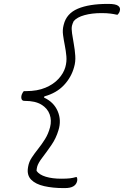

<svg xmlns="http://www.w3.org/2000/svg" viewBox="-20 -790 634 982"><path d="M279 -124Q267 -83 242.5 -47.5Q218 -12 196.5 16Q175 44 170 63Q167 75 167 84Q181 104 214.5 114Q248 124 293 124Q322 124 338 122Q354 120 367 116H373Q377 127 374 138Q370 154 355 163Q340 172 311 172H305Q250 172 206 162Q162 152 139.5 129Q117 106 123 68L124 62Q128 38 142.5 16Q157 -6 175 -28.5Q193 -51 210 -78Q227 -105 236 -139Q245 -174 234 -205Q223 -236 191.5 -255Q160 -274 107 -274H105Q93 -274 90 -284.5Q87 -295 92 -308Q94 -312 96 -316Q98 -320 102 -324H114Q171 -324 212.5 -341.5Q254 -359 279.5 -387Q305 -415 314 -446Q322 -474 319.5 -502Q317 -530 311.5 -557.5Q306 -585 302.5 -611Q299 -637 305 -660L306 -664Q320 -721 378 -745.5Q436 -770 530 -770H535Q571 -770 584 -760.5Q597 -751 593 -736Q592 -729 588.5 -724Q585 -719 582 -715H576Q564 -718 545 -720.5Q526 -723 499 -723Q450 -723 412 -712.5Q374 -702 357 -682Q354 -677 351.5 -669.5Q349 -662 348 -658Q345 -644 348.5 -619.5Q352 -595 357.5 -565Q363 -535 365 -504.5Q367 -474 359 -447Q345 -395 307 -354.5Q269 -314 207 -297L205 -291Q255 -268 275 -221.5Q295 -175 279 -124Z"/></svg>

Font: Recursive Sn Csl St Lt
Style: Italic
Weight: 300
Italic angle: -15°
Version: Version 1.079;hotconv 1.0.112;makeotfexe 2.5.65598; ttfautoh